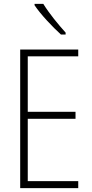

<svg xmlns="http://www.w3.org/2000/svg" viewBox="-20 -969 475 989"><path d="M203 -949H158V-942C190 -894 251 -830 294 -791H318V-801C280 -843 234 -899 203 -949ZM383 0V-36H123V-357H369V-393H123V-679H383V-714H84V0Z"/></svg>

Font: Noto Sans Malayalam Condensed ExtraLight
Style: Regular
Weight: 200
Width: 3
Designer: Jelle Bosma - Monotype Design Team
Foundry: Monotype Imaging Inc.
Version: Version 2.104